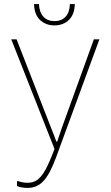

<svg xmlns="http://www.w3.org/2000/svg" viewBox="-20 -906 540 937"><path d="M116 11Q84 11 63 2V-23Q77 -19 88.5 -16.5Q100 -14 115 -14Q142 -14 162.5 -28.5Q183 -43 202.5 -79Q222 -115 246 -179L35 -714H61L230 -280Q238 -260 243.5 -246.5Q249 -233 255 -215H259Q265 -232 270 -247Q275 -262 280 -277L438 -714H465L254 -139Q224 -57 192.5 -23Q161 11 116 11ZM245 -782Q205 -782 176.5 -807.5Q148 -833 146 -886H170Q172 -846 192 -824.5Q212 -803 246 -803Q280 -803 300 -824.5Q320 -846 321 -886H345Q344 -836 316.5 -809Q289 -782 245 -782Z"/></svg>

Font: Noto Sans Mono ExtraCondensed Thin
Style: Regular
Weight: 100
Width: 2
Designer: Monotype Design Team
Foundry: Monotype Imaging Inc.
Version: Version 2.014; ttfautohint (v1.8.4.7-5d5b)